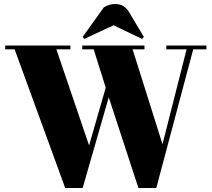

<svg xmlns="http://www.w3.org/2000/svg" viewBox="-20 -927 1055 957"><path d="M424 -202 507 -490 447 -681H390V-700H700V-681H641L790 -208L910 -681H809V-700H1009V-681H943L759 10H670L522 -442L392 10H305L53 -681H6V-700H331V-681H261ZM392 -743 498 -891Q526 -907 553 -907Q600 -907 623 -867L697 -743L688 -733L546 -801L400 -733Z"/></svg>

Font: Abril Fatface
Style: Regular
Weight: 400
Designer: Veronika Burian, Jos Scaglione
Foundry: TypeTogether
Version: Version 1.001